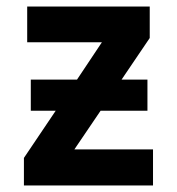

<svg xmlns="http://www.w3.org/2000/svg" viewBox="-20 -566 540 586"><path d="M53 0V-84L150 -228H74V-323H215L291 -437H63V-546H437V-450L351 -323H430V-228H287L207 -110H447V0Z"/></svg>

Font: Noto Sans Mono ExtraCondensed
Style: Bold
Weight: 700
Width: 2
Designer: Monotype Design Team
Foundry: Monotype Imaging Inc.
Version: Version 2.014